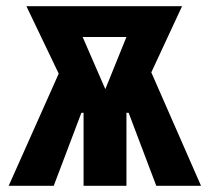

<svg xmlns="http://www.w3.org/2000/svg" viewBox="-20 -598 675 618"><path d="M8 0 169 -361 65 -578H566L467 -365L627 0H483L394 -235H387V0H249V-235H242L153 0ZM246 -479 319 -311 387 -479Z"/></svg>

Font: Oswald Heavy
Style: Regular
Weight: 400
Designer: Vernon Adams
Foundry: Vernon Adams
Version: Version 4.101